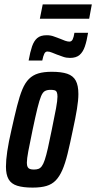

<svg xmlns="http://www.w3.org/2000/svg" viewBox="-20 -844 437 872"><path d="M128 8Q85 8 58 -0.5Q31 -9 19 -30Q7 -51 7 -87Q7 -116 13 -157Q19 -198 32 -254Q46 -317 57.5 -362.5Q69 -408 81.5 -438Q94 -468 111.5 -485.5Q129 -503 154 -510.5Q179 -518 215 -518Q259 -518 285.5 -509Q312 -500 324 -478Q336 -456 336 -417Q336 -389 329.5 -349Q323 -309 311 -254Q298 -191 287 -146Q276 -101 263 -71.5Q250 -42 233 -24.5Q216 -7 191 0.5Q166 8 128 8ZM134 -74Q146 -74 154.5 -77Q163 -80 170 -89.5Q177 -99 183.5 -118.5Q190 -138 197.5 -171Q205 -204 215 -254Q228 -316 234.5 -352Q241 -388 241 -405Q241 -418 238 -425Q235 -432 228 -434Q221 -436 210 -436Q194 -436 184 -430.5Q174 -425 166.5 -407Q159 -389 150 -352.5Q141 -316 128 -254Q115 -192 108.5 -157Q102 -122 102 -105Q102 -92 105.5 -85.5Q109 -79 116 -76.5Q123 -74 134 -74ZM110 -569Q117 -608 125.5 -633Q134 -658 149 -671Q164 -684 192 -684Q210 -684 224.5 -678.5Q239 -673 253 -668Q264 -663 275.5 -659Q287 -655 295 -655Q305 -655 310 -665Q315 -675 318 -695H380Q374 -658 365.5 -633Q357 -608 341.5 -594.5Q326 -581 298 -581Q281 -581 267 -586Q253 -591 239 -596Q228 -600 216.5 -605Q205 -610 195 -610Q186 -610 181 -599.5Q176 -589 172 -569ZM161 -759 174 -824H397L385 -759Z"/></svg>

Font: Saira UltraCondensed
Style: Bold Italic
Weight: 700
Width: 1
Italic angle: -12°
Designer: Hector Gatti with collaboration of the Omnibus-Type team
Foundry: Omnibus-Type
Version: Version 1.101